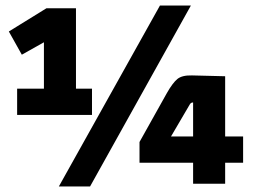

<svg xmlns="http://www.w3.org/2000/svg" viewBox="-20 -665 921 695"><path d="M559 -645H671L306 10H193ZM313 -344V-249H42V-344H139V-512L59 -467L12 -551L148 -635H255V-344ZM795 0H679V-76H485V-151L584 -328Q605 -365 622 -379Q639 -393 675 -392L795 -389V-171H860V-76H795ZM667 -287 599 -171H679V-294H678Q671 -294 667 -287Z"/></svg>

Font: Gemunu Libre ExtraBold
Style: Regular
Weight: 800
Designer: Puspanada Ekanayake, Sola Matas, Pathum Egodawatta, Kosala Senevirathne
Foundry: mooniak
Version: Version 1.100